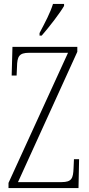

<svg xmlns="http://www.w3.org/2000/svg" viewBox="-20 -951 451 971"><path d="M180 -784V-771H191C231 -817 284 -886 304 -921V-931H248C234 -886 210 -841 180 -784ZM23 0H377L380 -146H354L352 -101C350 -49 343 -30 291 -30H71L371 -689V-714H43L39 -569H64L66 -613C67 -665 76 -684 127 -684H324L23 -26Z"/></svg>

Font: Noto Serif Georgian ExtraCondensed ExtraLight
Style: Regular
Weight: 200
Width: 2
Designer: Monotype Design Team, Akaki Razmadze
Foundry: Google LLC
Version: Version 2.003